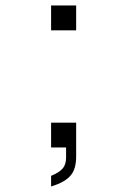

<svg xmlns="http://www.w3.org/2000/svg" viewBox="-20 -633 457 688"><path d="M163.1 35.2Q214.8 19.5 234.4 -5.9Q252.9 -28.3 252.9 -73.2V-193.4H163.1V-104.5H216.8V-69.3Q216.8 -44.9 206.1 -31.2Q194.3 -15.6 163.1 -2.9ZM163.1 -524.4H252.9V-613.3H163.1Z"/></svg>

Font: Dotum
Style: Regular
Weight: 400
Version: Version 2.21